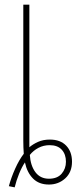

<svg xmlns="http://www.w3.org/2000/svg" viewBox="-20 -782 346 824"><path d="M18 17Q28 -20 45 -58Q62 -96 82 -122Q81 -135 80.5 -149.5Q80 -164 80 -178V-762H106V-150Q121 -163 143 -173Q165 -183 194 -183Q239 -183 264 -157Q289 -131 289 -88Q289 -43 260 -16.5Q231 10 190 10Q147 10 121.5 -16Q96 -42 87 -85Q74 -66 62 -36.5Q50 -7 43 22ZM190 -15Q226 -15 244.5 -36.5Q263 -58 263 -88Q263 -120 245 -139.5Q227 -159 193 -159Q167 -159 145 -147.5Q123 -136 108 -117Q111 -71 132 -43Q153 -15 190 -15Z"/></svg>

Font: Noto Sans SemiCondensed Thin
Style: Regular
Weight: 100
Width: 4
Designer: Monotype Design Team
Foundry: Monotype Imaging Inc.
Version: Version 2.013; ttfautohint (v1.8.4.7-5d5b)